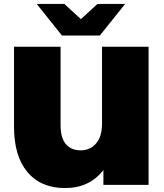

<svg xmlns="http://www.w3.org/2000/svg" viewBox="-20 -937 830 973"><path d="M733 -700V0H504V-75Q433 16 310 16Q187 16 119 -65Q51 -146 51 -295V-700H287V-302Q287 -238 314 -206.5Q341 -175 389 -175Q436 -175 466.5 -209.5Q497 -244 497 -310V-700ZM614 -917 486 -757H294L166 -917H306L390 -840L474 -917Z"/></svg>

Font: Montserrat Alternates Black
Style: Regular
Weight: 900
Designer: Julieta Ulanovsky
Foundry: Julieta Ulanovsky
Version: Version 7.200